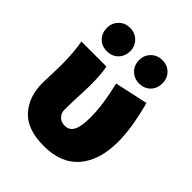

<svg xmlns="http://www.w3.org/2000/svg" viewBox="-222 -929 1075 1075"><g transform="rotate(45 315.0 -392.0)"><path d="M52 -231Q52 -254 54 -302Q56 -348 56 -371Q56 -478 42 -550H240Q251 -505 251 -410L249 -347Q245 -267 245 -213Q245 -186 263 -168Q281 -150 309 -150Q346 -150 362.5 -182.5Q379 -215 379 -286Q379 -386 346 -521L543 -564Q585 -410 585 -298Q585 -152 514.5 -69.5Q444 13 307 13Q175 13 113.5 -55Q52 -123 52 -231ZM344 -705Q344 -744 370.5 -770.5Q397 -797 437 -797Q478 -797 503.5 -770.5Q529 -744 529 -705Q529 -665 503.5 -638.5Q478 -612 437 -612Q397 -612 370.5 -638.5Q344 -665 344 -705ZM89 -705Q89 -744 115 -770.5Q141 -797 181 -797Q221 -797 247.5 -770.5Q274 -744 274 -705Q274 -665 248 -638.5Q222 -612 181 -612Q140 -612 114.5 -638.5Q89 -665 89 -705Z"/></g></svg>

Font: Nebula Sans Black
Style: Regular
Weight: 900
Designer: Paul D. Hunt for Adobe (as Source Sans)
Foundry: Nebula Entertainment & Broadcasting LLC
Version: Version 1.010